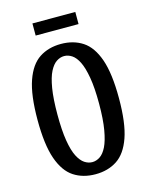

<svg xmlns="http://www.w3.org/2000/svg" viewBox="-127 -935 797 1025"><g transform="rotate(-15 271.5 -422.5)"><path d="M272 10Q203 10 152.5 -23Q102 -56 74.5 -134.5Q47 -213 47 -350Q47 -487 74.5 -565.5Q102 -644 152.5 -677Q203 -710 272 -710Q341 -710 391.5 -677Q442 -644 469.5 -565.5Q497 -487 497 -350Q497 -213 469.5 -134.5Q442 -56 391.5 -23Q341 10 272 10ZM272 -57Q294 -57 314.5 -70.5Q335 -84 351 -116Q367 -148 377 -205.5Q387 -263 387 -350Q387 -437 377 -494.5Q367 -552 351 -584Q335 -616 314.5 -629.5Q294 -643 272 -643Q250 -643 229.5 -629.5Q209 -616 192.5 -584Q176 -552 166.5 -494.5Q157 -437 157 -350Q157 -263 166.5 -205.5Q176 -148 192.5 -116Q209 -84 229.5 -70.5Q250 -57 272 -57ZM154 -788V-855H391V-788Z"/></g></svg>

Font: Cuprum SemiBold
Style: Regular
Weight: 600
Designer: Jovanny Lemonad
Foundry: Jovanny Lemonad
Version: Version 3.000